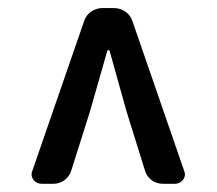

<svg xmlns="http://www.w3.org/2000/svg" viewBox="-20 -775 540 478"><path d="M84 -317.4Q71.3 -317.4 63.5 -327.1Q58.6 -334 58.6 -340.8Q58.6 -345.7 60.5 -349.6L189.5 -722.7Q194.3 -737.3 207 -746.1Q219.7 -754.9 235.4 -754.9H263.7Q279.3 -754.9 292 -746.1Q304.7 -737.3 309.6 -722.7L438.5 -349.6Q440.4 -345.7 440.4 -340.8Q440.4 -334 435.5 -327.1Q427.7 -317.4 415 -317.4H385.7Q370.1 -317.4 357.9 -326.2Q345.7 -335 340.8 -350.6L294.9 -498L252.9 -648.4Q252 -650.4 250 -650.4Q248 -650.4 247.1 -648.4L204.1 -498L157.2 -349.6Q152.3 -335 140.1 -326.2Q127.9 -317.4 112.3 -317.4Z"/></svg>

Font: Gen Jyuu Gothic L Monospace Medium
Style: Regular
Weight: 500
Designer: [Source Han Sans]
Ryoko NISHIZUKA  (kana & ideographs); Paul D. Hunt (Latin, Greek & Cyrillic); Wenlong ZHANG  (bopomofo
Version: Version 1.002.20150607